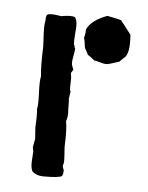

<svg xmlns="http://www.w3.org/2000/svg" viewBox="-40 -469 378 492"><g transform="rotate(5 149.5 -223.0)"><path d="M268 -331 258 -321Q254 -320 244 -316.5Q234 -313 228 -312Q221 -311 209.5 -314.5Q198 -318 194 -318Q191 -320 185.5 -324.5Q180 -329 176 -331Q174 -336 167 -348Q166 -352 165 -361Q164 -370 162 -373Q166 -387 165 -395Q176 -420 217 -435Q222 -434 234.5 -431.5Q247 -429 253 -427Q255 -425 280 -392Q284 -341 268 -331ZM56 -83 60 -105Q60 -110 59 -119.5Q58 -129 58 -134Q60 -171 58 -181Q61 -192 59.5 -223Q58 -254 61 -266Q58 -290 60 -342Q60 -350 59 -364Q58 -378 58 -389Q58 -400 60 -410Q60 -411 60 -414Q60 -417 60.5 -418.5Q61 -420 61.5 -422Q62 -424 64 -425Q71 -429 99 -424Q127 -429 135 -424Q140 -416 140 -403Q140 -397 138.5 -380Q137 -363 138 -354Q140 -353 140 -349.5Q140 -346 142 -345Q142 -339 139.5 -326.5Q137 -314 137 -307.5Q137 -301 142 -291Q142 -289 139 -285Q136 -281 137 -277Q139 -270 138 -253.5Q137 -237 140 -233Q139 -231 138.5 -224.5Q138 -218 137 -216Q138 -211 138 -186Q140 -171 135 -157Q139 -138 137 -91Q137 -86 138.5 -68Q140 -50 137 -44Q136 -41 138 -36.5Q140 -32 140 -30Q140 -22 137 -16Q128 -11 94 -11Q71 -10 60 -22Q57 -29 56.5 -36.5Q56 -44 57 -55Q58 -66 58 -72Q58 -74 57 -78Q56 -82 56 -83Z"/></g></svg>

Font: FuturaRenner
Style: Regular
Weight: 400
Designer: Bastien Sozeau
Foundry: NBR — Bastien Sozeau
Version: Version 2.001;PS 002.001;hotconv 1.0.88;makeotf.lib2.5.64775